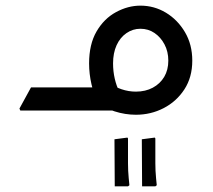

<svg xmlns="http://www.w3.org/2000/svg" viewBox="-20 -392 756 681"><path d="M52 0 49 -7 90 -82H337V0ZM462 15Q424 15 386.5 3Q349 -9 313 -31L360 -100Q386 -84 411 -75.5Q436 -67 462 -67Q496 -67 522 -81Q548 -95 562.5 -119.5Q577 -144 577 -177Q577 -209 563.5 -234.5Q550 -260 528 -275Q506 -290 478 -290Q451 -290 428.5 -274.5Q406 -259 393.5 -231.5Q381 -204 381 -167Q381 -139 387 -113Q393 -87 403 -68L329 -28Q313 -56 304.5 -93Q296 -130 296 -167Q296 -235 322.5 -280.5Q349 -326 391.5 -349Q434 -372 478 -372Q527 -372 568.5 -347Q610 -322 636 -278Q662 -234 662 -177Q662 -118 634 -75Q606 -32 560.5 -8.5Q515 15 462 15ZM210 0V-82H387V0ZM210 0Q199 0 194.5 -12Q190 -24 190 -42Q190 -60 194.5 -71Q199 -82 210 -82ZM484 269 483 102 529 96 531 99V187Q531 214 533.5 239.5Q536 265 536 265L531 269ZM387 269 386 102 432 96 434 99V187Q434 214 436.5 239.5Q439 265 439 265L434 269Z"/></svg>

Font: Fustat Medium
Style: Regular
Weight: 500
Designer: Mohamed Gaber, Khaled Hosny, Laura Garcia Mut
Foundry: Kief Type Foundry, Alif Type Foundry, Hard Type Foundry
Version: Version 1.007